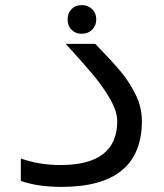

<svg xmlns="http://www.w3.org/2000/svg" viewBox="-20 -726 640 751"><path d="M61.5 -18.5V-106Q133.5 -80.5 217 -80.5Q438.5 -80.5 438.5 -252Q438.5 -290 411.5 -337.2Q384.5 -384.5 348.8 -427.8Q313 -471 258.5 -531L237 -554.5H352.5L365.5 -541Q419 -486 452.8 -445.5Q486.5 -405 510.8 -355.5Q535 -306 535 -253Q535 5 220.5 5Q126.5 5 61.5 -18.5ZM244.5 -650Q244.5 -675 259.8 -690.5Q275 -706 299.5 -706Q324.5 -706 340.5 -690.2Q356.5 -674.5 356.5 -650Q356.5 -625.5 340.5 -609.8Q324.5 -594 299.5 -594Q275 -594 259.8 -609.5Q244.5 -625 244.5 -650Z"/></svg>

Font: JuliaMono Medium
Style: Italic
Weight: 500
Italic angle: -9°
Monospace: yes
Designer: cormullion
Foundry: corm
Version: Version 0.054; ttfautohint (v1.8.4)